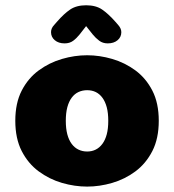

<svg xmlns="http://www.w3.org/2000/svg" viewBox="-20 -697 659 728"><path d="M310.5 10.5Q263 10.5 215 -3.5Q167 -17.5 126.8 -47.2Q86.5 -77 62.2 -124.5Q38 -172 38 -239Q38 -306 62.2 -353.2Q86.5 -400.5 126.8 -430Q167 -459.5 215 -473.5Q263 -487.5 310.5 -487.5Q357.5 -487.5 405.5 -473.5Q453.5 -459.5 493.5 -430Q533.5 -400.5 557.8 -353.2Q582 -306 582 -239Q582 -172 557.8 -124.5Q533.5 -77 493.5 -47.2Q453.5 -17.5 405.5 -3.5Q357.5 10.5 310.5 10.5ZM310.5 -122.5Q328.5 -122.5 343 -129.8Q357.5 -137 368.2 -151.5Q379 -166 384.8 -187.8Q390.5 -209.5 390.5 -239Q390.5 -268.5 384.8 -290.2Q379 -312 368.2 -326.5Q357.5 -341 343 -348Q328.5 -355 310.5 -355Q292.5 -355 277.5 -348Q262.5 -341 251.8 -326.5Q241 -312 235.2 -290.2Q229.5 -268.5 229.5 -239Q229.5 -209.5 235.2 -187.8Q241 -166 251.8 -151.5Q262.5 -137 277.5 -129.8Q292.5 -122.5 310.5 -122.5ZM428 -602.5Q440 -589 440 -575Q440 -556.5 425.8 -544.5Q411.5 -532.5 388.5 -532.5Q369.5 -532.5 356 -542.8Q342.5 -553 331.5 -566.5L306.5 -598L282 -566.5Q270.5 -552 257.2 -542.2Q244 -532.5 225 -532.5Q202 -532.5 187.8 -544.5Q173.5 -556.5 173.5 -575Q173.5 -590 185.5 -602.5L196 -614.5Q222.5 -645 246.2 -661Q270 -677 306.5 -677Q343.5 -677 367 -661Q390.5 -645 417.5 -614.5Z"/></svg>

Font: Sono ExtraLight Monospace ExtraBold
Style: Regular
Weight: 800
Version: Version 2.112